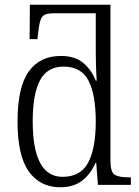

<svg xmlns="http://www.w3.org/2000/svg" viewBox="-20 -780 588 810"><path d="M234 10Q150 10 102 -56Q54 -122 54 -267Q54 -412 101 -478Q148 -544 237 -544Q295 -544 330 -515.5Q365 -487 384 -440H388Q387 -450 386 -473.5Q385 -497 384.5 -522Q384 -547 384 -562V-724H207Q183 -724 170 -718.5Q157 -713 151 -695.5Q145 -678 141 -643L138 -615H105L106 -760H446V-102Q446 -55 463 -43.5Q480 -32 520 -32H532V0H393L386 -93H383Q362 -45 326 -17.5Q290 10 234 10ZM244 -34Q320 -34 352 -94Q384 -154 384 -268Q384 -380 353.5 -439.5Q323 -499 248 -499Q180 -499 149 -441.5Q118 -384 118 -268Q118 -34 244 -34Z"/></svg>

Font: Noto Serif SemiCondensed Light
Style: Regular
Weight: 300
Width: 4
Designer: Monotype Design Team
Foundry: Monotype Imaging Inc.
Version: Version 2.013